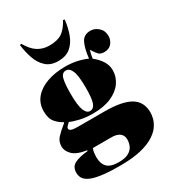

<svg xmlns="http://www.w3.org/2000/svg" viewBox="-245 -944 1161 1299"><g transform="rotate(-30 336.0 -294.5)"><path d="M301 230Q209 230 153 221.5Q97 213 68.5 198Q40 183 30 164Q20 145 20 124Q20 77 56.5 58.5Q93 40 160 34V28Q82 16 52 -15.5Q22 -47 22 -79Q22 -119 46 -145.5Q70 -172 118 -211V-216Q88 -231 62.5 -260.5Q37 -290 37 -347Q37 -407 72.5 -449.5Q108 -492 170.5 -514.5Q233 -537 314 -537Q358 -537 400 -528.5Q442 -520 481 -503Q489 -577 509.5 -619.5Q530 -662 582 -662Q616 -662 644 -637Q672 -612 672 -570Q672 -539 652 -514Q632 -489 593 -489Q565 -489 551.5 -503Q538 -517 526 -536L516 -552Q511 -537 508 -523.5Q505 -510 502 -490Q539 -461 560 -427.5Q581 -394 581 -355Q581 -304 551 -261Q521 -218 462.5 -192.5Q404 -167 320 -167Q265 -167 219.5 -177.5Q174 -188 148 -200Q137 -190 128.5 -181Q120 -172 120 -164Q120 -153 134.5 -147Q149 -141 186 -141H392Q530 -141 594.5 -102.5Q659 -64 659 21Q659 39 652.5 65.5Q646 92 626.5 120.5Q607 149 567.5 174Q528 199 463.5 214.5Q399 230 301 230ZM310 -192Q339 -192 351.5 -226Q364 -260 364 -343Q364 -438 348 -475Q332 -512 305 -512Q274 -512 264 -475.5Q254 -439 254 -359Q254 -268 269 -230Q284 -192 310 -192ZM305 205Q355 205 382.5 190Q410 175 421 151Q432 127 432 100Q432 67 409 50.5Q386 34 348 34H201Q194 50 192 68.5Q190 87 190 98Q190 151 216.5 178Q243 205 305 205ZM294 -592Q235 -592 199.5 -624.5Q164 -657 146.5 -708Q129 -759 122 -816L134 -819Q167 -761 206 -737Q245 -713 294 -713Q356 -713 392 -736Q428 -759 459 -817L471 -814Q464 -753 445 -702.5Q426 -652 390 -622Q354 -592 294 -592Z"/></g></svg>

Font: Literata 72pt Black
Style: Regular
Weight: 900
Designer: Latin by Veronika Burian and Jose Scaglione. Greek by Irene Vlachou. Cyrillic by Vera Evstafieva.
Foundry: TypeTogether
Version: Version 3.002